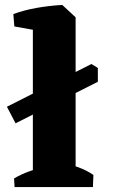

<svg xmlns="http://www.w3.org/2000/svg" viewBox="-20 -757 474 777"><path d="M43 -258 8 -325 350 -498 376 -482V-426ZM113 0V-684L232 -737L286 -687V0ZM39 0 37 -35Q66 -52 99.5 -64Q133 -76 161 -83L151 0ZM198 0 223 -103Q255 -95 293 -81.5Q331 -68 358 -49L356 0ZM38 -650 34 -700Q77 -716 128 -725Q179 -734 232 -737L231 -666L155 -629Z"/></svg>

Font: Eczar
Style: Bold
Weight: 700
Designer: Vaibhav Singh
Foundry: Rosetta Type Foundry
Version: Version 2.000